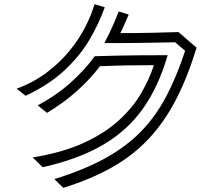

<svg xmlns="http://www.w3.org/2000/svg" viewBox="-20 -838 1040 922"><path d="M60 -412Q141 -442 204 -489.5Q267 -537 313 -593Q359 -649 389 -707.5Q419 -766 434 -818L483 -803Q455 -724 409.5 -647Q364 -570 290.5 -501Q217 -432 103 -378ZM241 22Q384 -22 486 -78.5Q588 -135 658.5 -208Q729 -281 779 -376.5Q829 -472 869 -594L821 -635Q766 -634 684.5 -632.5Q603 -631 481 -631Q525 -715 550 -783L598 -768Q588 -746 578.5 -723.5Q569 -701 558 -679Q632 -679 707 -680.5Q782 -682 837 -684L924 -609Q881 -468 825.5 -360.5Q770 -253 695.5 -173Q621 -93 520 -35.5Q419 22 284 64ZM137 -82Q279 -105 380 -151Q481 -197 548.5 -258Q616 -319 656.5 -388Q697 -457 719 -525Q655 -525 594.5 -524Q534 -523 460 -520Q414 -459 350.5 -402Q287 -345 206 -296L161 -332Q251 -380 319.5 -441.5Q388 -503 435 -568Q496 -570 546.5 -571Q597 -572 653 -572.5Q709 -573 785 -573Q742 -423 666.5 -316.5Q591 -210 473 -141.5Q355 -73 185 -35Z"/></svg>

Font: Train One
Style: Regular
Weight: 400
Designer: Fontworks Inc.
Foundry: Fontworks Inc.
Version: Version 1.100